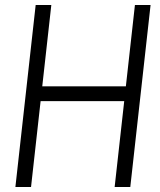

<svg xmlns="http://www.w3.org/2000/svg" viewBox="-20 -747 640 767"><path d="M438 0 519 -727H581.5L500.5 0ZM41.5 0 122.5 -727H185L104 0ZM132 -343 139.5 -402H502.5L495 -343Z"/></svg>

Font: Spline Sans Mono Light
Style: Italic
Weight: 300
Italic angle: -4°
Monospace: yes
Version: Version 1.004